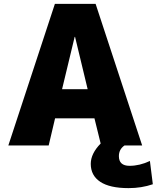

<svg xmlns="http://www.w3.org/2000/svg" viewBox="-20 -750 808 990"><path d="M367 -560H365L300 -290H432ZM467 -140H264L231 0H23L263 -730H473L713 0H622Q593 20 593 55Q593 105 648 105Q700 105 753 80L768 200Q710 220 643 220Q546 220 497 187.5Q448 155 448 95Q448 42 499 -10Z"/></svg>

Font: M PLUS 1p Black
Style: Regular
Weight: 900
Version: Version 1.061